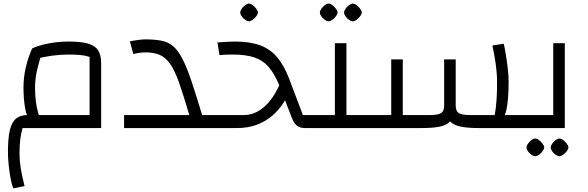

<svg xmlns="http://www.w3.org/2000/svg" viewBox="-20 -709 3253 1063"><path d="M54 334Q44 310 38 276Q32 242 28 204Q24 166 24 132Q24 56 34.5 11.5Q45 -33 69 -52.5Q93 -72 133 -72H476V-394Q452 -402 423.5 -404.5Q395 -407 357 -407Q314 -407 266.5 -400.5Q219 -394 181 -383L158 -441Q191 -457 247 -468Q303 -479 361 -479Q429 -479 468 -467.5Q507 -456 523.5 -430Q540 -404 540 -358V0H105Q96 30 92 64Q88 98 88 144Q88 178 94.5 220.5Q101 263 116 321ZM155 -29Q127 -60 118.5 -113Q110 -166 110 -223Q110 -282 123 -336.5Q136 -391 158 -441L213 -420Q196 -368 185 -320Q174 -272 174 -223Q174 -188 178 -152Q182 -116 191.5 -83.5Q201 -51 220 -26Z M1088 0V-72H1130V0ZM667 0V-72H1028Q996 -182 971.5 -251Q947 -320 921.5 -356Q896 -392 863.5 -405.5Q831 -419 785 -419Q770 -419 751.5 -416.5Q733 -414 718 -410L699 -480Q724 -485 747 -488Q770 -491 785 -491Q837 -491 874.5 -483.5Q912 -476 939 -453Q966 -430 990.5 -382.5Q1015 -335 1041.5 -255.5Q1068 -176 1104 -56V0ZM1130 0V-72Q1143 -72 1146.5 -62.5Q1150 -53 1150 -36Q1150 -20 1146.5 -10Q1143 0 1130 0Z M1669 0Q1640 0 1623.5 -13.5Q1607 -27 1596 -56L1524 -242Q1497 -305 1465.5 -340.5Q1434 -376 1387 -391.5Q1340 -407 1268 -407Q1251 -407 1233.5 -406.5Q1216 -406 1195 -404L1184 -474Q1211 -476 1235 -477.5Q1259 -479 1281 -479Q1364 -479 1420.5 -458Q1477 -437 1515.5 -391Q1554 -345 1582 -270L1657 -72H1692V0ZM1130 0V-72H1328Q1368 -72 1401 -89Q1434 -106 1459.5 -133.5Q1485 -161 1503.5 -193Q1522 -225 1534 -254L1593 -226Q1575 -180 1549.5 -140Q1524 -100 1487.5 -68.5Q1451 -37 1402.5 -18.5Q1354 0 1291 0ZM1692 0V-72Q1705 -72 1708.5 -62.5Q1712 -53 1712 -36Q1712 -20 1708.5 -10Q1705 0 1692 0ZM1130 0Q1117 0 1113.5 -10Q1110 -20 1110 -36Q1110 -53 1113.5 -62.5Q1117 -72 1130 -72ZM1358 -591Q1349 -591 1337.5 -599Q1326 -607 1318 -618.5Q1310 -630 1310 -640Q1310 -649 1318 -660.5Q1326 -672 1337.5 -680.5Q1349 -689 1358 -689Q1368 -689 1379 -680.5Q1390 -672 1399 -660.5Q1408 -649 1408 -640Q1408 -631 1399 -619Q1390 -607 1378.5 -599Q1367 -591 1358 -591Z M1898 0V-72H2004V0ZM1692 0V-72H1872L1834 -34V-470H1898V0ZM1692 0Q1679 0 1675.5 -10Q1672 -20 1672 -36Q1672 -53 1675.5 -62.5Q1679 -72 1692 -72ZM2004 0V-72Q2017 -72 2020.5 -62.5Q2024 -53 2024 -36Q2024 -20 2020.5 -10Q2017 0 2004 0ZM1799 -591Q1790 -591 1778.5 -599Q1767 -607 1759 -618.5Q1751 -630 1751 -640Q1751 -649 1759 -660.5Q1767 -672 1778.5 -680.5Q1790 -689 1799 -689Q1809 -689 1820 -680.5Q1831 -672 1840 -660.5Q1849 -649 1849 -640Q1849 -631 1840 -619Q1831 -607 1819.5 -599Q1808 -591 1799 -591ZM1933 -591Q1924 -591 1912.5 -599Q1901 -607 1893 -618.5Q1885 -630 1885 -640Q1885 -649 1893 -660.5Q1901 -672 1912.5 -680.5Q1924 -689 1933 -689Q1943 -689 1954 -680.5Q1965 -672 1974 -660.5Q1983 -649 1983 -640Q1983 -631 1974 -619Q1965 -607 1953.5 -599Q1942 -591 1933 -591Z M2634 0 2736 -72H2901V0ZM2633 0Q2571 0 2533 -7.5Q2495 -15 2474.5 -34Q2454 -53 2446.5 -87.5Q2439 -122 2439 -175V-380H2503V-125Q2503 -93 2521 -82.5Q2539 -72 2582 -72H2719Q2726 -111 2729 -154.5Q2732 -198 2732 -255Q2732 -300 2725 -351.5Q2718 -403 2706 -457L2769 -467Q2775 -442 2781 -404.5Q2787 -367 2791.5 -327Q2796 -287 2796 -257Q2796 -159 2784 -103Q2772 -47 2737 -23.5Q2702 0 2633 0ZM2004 0V-72H2146V-380H2210V0ZM2210 0V-72H2360Q2404 -72 2421.5 -82.5Q2439 -93 2439 -125V-380H2503V-175Q2503 -122 2495.5 -87.5Q2488 -53 2469 -34Q2450 -15 2412.5 -7.5Q2375 0 2315 0ZM2004 0Q1991 0 1987.5 -10Q1984 -20 1984 -36Q1984 -53 1987.5 -62.5Q1991 -72 2004 -72ZM2901 0V-72Q2914 -72 2917.5 -62.5Q2921 -53 2921 -36Q2921 -20 2917.5 -10Q2914 0 2901 0Z M2901 0V-72H3081L3043 -34V-470H3107V0ZM2901 0Q2888 0 2884.5 -10Q2881 -20 2881 -36Q2881 -53 2884.5 -62.5Q2888 -72 2901 -72ZM2943 156Q2934 156 2922.5 148Q2911 140 2903 128.5Q2895 117 2895 107Q2895 98 2903 86.5Q2911 75 2922.5 66.5Q2934 58 2943 58Q2953 58 2964 66.5Q2975 75 2984 86.5Q2993 98 2993 107Q2993 116 2984 128Q2975 140 2963.5 148Q2952 156 2943 156ZM3077 156Q3068 156 3056.5 148Q3045 140 3037 128.5Q3029 117 3029 107Q3029 98 3037 86.5Q3045 75 3056.5 66.5Q3068 58 3077 58Q3087 58 3098 66.5Q3109 75 3118 86.5Q3127 98 3127 107Q3127 116 3118 128Q3109 140 3097.5 148Q3086 156 3077 156Z"/></svg>

Font: Changa Light
Style: Regular
Weight: 300
Designer: Eduardo Rodriguez Tunni
Foundry: Eduardo Rodriguez Tunni
Version: Version 3.002; ttfautohint (v1.8.2)